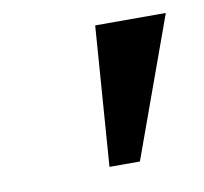

<svg xmlns="http://www.w3.org/2000/svg" viewBox="-43 -760 369 348"><g transform="rotate(-10 141.0 -585.5)"><path d="M133 -457 152 -714H282L189 -457Z"/></g></svg>

Font: Noto Serif SemiCondensed SemiBold
Style: Italic
Weight: 600
Width: 4
Italic angle: -12°
Designer: Monotype Design Team
Foundry: Monotype Imaging Inc.
Version: Version 2.014; ttfautohint (v1.8.4.7-5d5b)